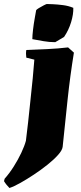

<svg xmlns="http://www.w3.org/2000/svg" viewBox="-71 -718 401 956"><path d="M-24 218Q-31 211 -38 202.5Q-45 194 -51 184L-48 172Q-24 145 -2.5 111Q19 77 35 43Q51 9 58 -17Q63 -58 69 -109.5Q75 -161 80 -213Q87 -273 92 -328.5Q97 -384 100 -421L60 -431Q57 -451 60 -469Q111 -471 164 -473.5Q217 -476 268 -482L297 -456Q278 -339 265.5 -221.5Q253 -104 241 13Q239 30 218 53.5Q197 77 165 102.5Q133 128 97.5 151.5Q62 175 30 193Q-2 211 -24 218ZM90 -523Q90 -541 93.5 -570.5Q97 -600 102 -627.5Q107 -655 109 -667Q110 -670 122 -677.5Q134 -685 147 -691.5Q160 -698 162 -698Q170 -698 192.5 -697Q215 -696 242.5 -692.5Q270 -689 294 -679Q295 -647 283 -607.5Q271 -568 248 -534Q237 -527 226 -521Q215 -515 204 -508Q174 -508 146 -513Q118 -518 90 -523Z"/></svg>

Font: Labrada Black
Style: Italic
Weight: 900
Italic angle: -7°
Designer: Mercedes Jáuregui
Foundry: Omnibus-Type Team
Version: Version 1.000; ttfautohint (v1.8.4.7-5d5b)